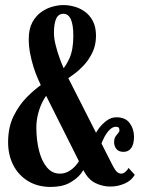

<svg xmlns="http://www.w3.org/2000/svg" viewBox="-20 -729 574 758"><path d="M416 7.5Q384.5 7.5 356.2 -6.5Q328 -20.5 310 -56L149.5 -376Q140.5 -393.5 130.5 -416Q120.5 -438.5 112.2 -464.8Q104 -491 98.8 -518.8Q93.5 -546.5 93.5 -574.5Q93.5 -614.5 107.5 -640.5Q121.5 -666.5 142.8 -681.5Q164 -696.5 187.5 -702.8Q211 -709 230.5 -709Q251 -709 273.2 -703Q295.5 -697 315 -683Q334.5 -669 346.8 -645.5Q359 -622 359 -587.5Q359 -549.5 344 -519.8Q329 -490 308.8 -469Q288.5 -448 270.8 -435.5Q253 -423 247 -418.5L223.5 -451.5Q239 -465.5 254.2 -499Q269.5 -532.5 269.5 -588.5Q269.5 -630.5 259.8 -652.5Q250 -674.5 230.5 -674.5Q210.5 -674.5 201.8 -655.2Q193 -636 193 -599.5Q193 -577 199.8 -550.5Q206.5 -524 215.2 -500Q224 -476 231.5 -459.2Q239 -442.5 240.5 -438.5L422.5 -80Q435 -55.5 442.8 -49.5Q450.5 -43.5 458.5 -43.5Q466.5 -43.5 474.8 -50.2Q483 -57 487.5 -66L512 -39Q499.5 -16.5 472.5 -4.5Q445.5 7.5 416 7.5ZM180 9Q129 9 91 -14Q53 -37 32.5 -77Q12 -117 12 -167.5Q12 -226.5 33.8 -270.8Q55.5 -315 86.8 -346.2Q118 -377.5 147 -397L178 -368.5Q163 -355 150.5 -332Q138 -309 130.8 -281.2Q123.5 -253.5 123.5 -226Q123.5 -177 133.8 -135.5Q144 -94 164.8 -68.8Q185.5 -43.5 216.5 -43.5Q235 -43.5 251 -52.5Q267 -61.5 279.2 -75.8Q291.5 -90 298 -104.5L319 -74.5Q314.5 -63 299 -43Q283.5 -23 254.5 -7Q225.5 9 180 9ZM468 -129.5Q448.5 -129.5 439.5 -140.8Q430.5 -152 430.5 -168Q430.5 -181.5 435.8 -189.5Q441 -197.5 446.2 -203Q451.5 -208.5 451.5 -214.5Q451.5 -221.5 448.8 -225Q446 -228.5 437 -228.5Q425 -228.5 413.2 -217Q401.5 -205.5 392.2 -188.2Q383 -171 378 -154.5L347.5 -183Q354.5 -200 368 -219Q381.5 -238 400 -252Q418.5 -266 439.5 -266Q475 -266 492 -243Q509 -220 509 -189Q509 -160 498.2 -144.8Q487.5 -129.5 468 -129.5Z"/></svg>

Font: Imbue Thin 10pt
Style: Bold
Weight: 700
Version: Version 1.102